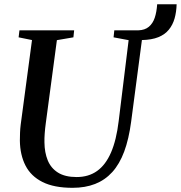

<svg xmlns="http://www.w3.org/2000/svg" viewBox="-20 -888 864 918"><path d="M327 10Q238.5 10 183.2 -17.8Q128 -45.5 102 -96.2Q76 -147 75 -215.5Q75 -234 75.8 -253.2Q76.5 -272.5 79 -292.5L133 -696.5L69 -709.5L73 -743H334.5L331 -709.5L252 -696L199 -299.5Q195.5 -274 193.8 -250.5Q192 -227 192.5 -207Q193 -159 208.2 -121.5Q223.5 -84 257.2 -62.8Q291 -41.5 346.5 -41.5Q403.5 -41.5 444.2 -70.5Q485 -99.5 510.8 -158.8Q536.5 -218 547.5 -309.5L595 -696L523 -709.5L526.5 -743H641.5Q672.5 -744 691.5 -759.8Q710.5 -775.5 719.8 -803Q729 -830.5 731.5 -867.5H824.5Q823.5 -831 814.8 -800Q806 -769 787.2 -746Q768.5 -723 737 -710.2Q705.5 -697.5 658.5 -696.5L607 -306Q596 -223 573.8 -163.2Q551.5 -103.5 516.8 -65.2Q482 -27 434.8 -8.5Q387.5 10 327 10Z"/></svg>

Font: Merriweather 72pt Medium
Style: Italic
Weight: 500
Italic angle: -7.8°
Version: Version 2.101